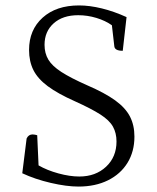

<svg xmlns="http://www.w3.org/2000/svg" viewBox="-20 -675 577 707"><path d="M269 12Q225 12 167 -1.5Q109 -15 62 -37L78 -165Q85 -180 100 -180Q104 -180 109 -179Q114 -178 117 -177L122 -66Q153 -48 195 -36.5Q237 -25 272 -25Q332 -25 370.5 -61Q409 -97 409 -154Q409 -185 396 -208.5Q383 -232 349.5 -253.5Q316 -275 256 -302Q193 -330 156 -357.5Q119 -385 103 -417Q87 -449 87 -491Q87 -565 137 -610Q187 -655 271 -655Q310 -655 355 -644Q400 -633 446 -612L432 -488Q403 -488 401 -504L392 -582Q368 -599 335 -609Q302 -619 268 -619Q211 -619 177.5 -589Q144 -559 144 -510Q144 -479 158 -455.5Q172 -432 206 -410Q240 -388 301 -361Q366 -333 404 -305.5Q442 -278 458.5 -246Q475 -214 475 -172Q475 -117 449.5 -75.5Q424 -34 377.5 -11Q331 12 269 12Z"/></svg>

Font: Petrona Light
Style: Regular
Weight: 300
Designer: Ringo R. Seeber
Foundry: Ringo R. Seeber
Version: Version 2.001; ttfautohint (v1.8.3)